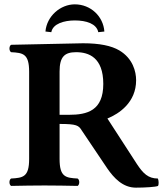

<svg xmlns="http://www.w3.org/2000/svg" viewBox="-20 -853 756 883"><path d="M362 -654C322 -654 71 -647 31 -647C21 -641 21 -619 31 -613C86 -610 114 -606 114 -523V-122C114 -39 86 -35 31 -32C21 -26 21 -4 31 2C71 1 145 0 185 0C225 0 297 1 337 2C347 -4 347 -26 337 -32C282 -35 254 -39 254 -122V-283C333 -283 342 -276 356 -253L473 -79C504 -34 545 10 605 10C645 10 697 7 707 2C711 -5 710 -24 706 -32C661 -32 638 -56 610 -98L474 -308C528 -330 606 -382 606 -484C606 -524 591 -584 529 -621C492 -643 437 -654 362 -654ZM455 -467C455 -344 381 -325 297 -325H254V-524C254 -592 277 -613 330 -613C388 -613 455 -589 455 -467ZM189 -708 216 -705C223 -744 275 -759 324 -759C377 -759 424 -744 432 -705L460 -708C455 -778 397 -833 324 -833C258 -833 195 -779 189 -708Z"/></svg>

Font: Libertinus Serif
Style: Bold
Weight: 700
Designer: Philipp H. Poll, Khaled Hosny
Foundry: Caleb Maclennan
Version: Version 7.050;RELEASE